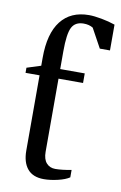

<svg xmlns="http://www.w3.org/2000/svg" viewBox="-83 -752 509 809"><g transform="rotate(10 172.0 -347.0)"><path d="M300.3 -572.8 255.4 -654.8Q238.8 -665 215.3 -665Q179.2 -665 165 -637.5Q150.9 -609.9 150.9 -535.2V-459H255.9V-418H150.9V-105Q150.9 -73.2 165.3 -57.1Q179.7 -41 203.1 -41Q231.4 -41 272 -48.8V-17.1Q254.9 -5.4 222.7 2.2Q190.4 9.8 163.1 9.8Q116.2 9.8 93 -18.1Q69.8 -45.9 69.8 -96.2V-418H9.8V-439.9L69.8 -459V-493.2Q69.8 -597.2 111.6 -650.6Q153.3 -704.1 231.4 -704.1Q253.4 -704.1 285.2 -698.2Q316.9 -692.4 343.8 -683.1V-572.8Z"/></g></svg>

Font: Tinos
Style: Regular
Weight: 400
Designer: Steve Matteson
Foundry: Monotype Imaging Inc.
Version: Version 1.23